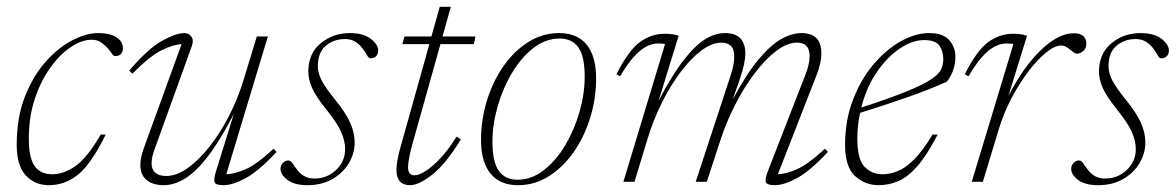

<svg xmlns="http://www.w3.org/2000/svg" viewBox="-20 -533 3448 563"><path d="M248.5 -416.5Q220 -416.5 188 -395.2Q156 -374 128 -335.2Q100 -296.5 82.2 -243.5Q64.5 -190.5 64.5 -126.5Q64.5 -70.5 81.5 -46.2Q98.5 -22 133.5 -22Q167 -22 201.8 -46.5Q236.5 -71 275.5 -138.5H290Q248 -53 209.5 -21.5Q171 10 123.5 10Q82 10 55.5 -18.8Q29 -47.5 29 -108Q29 -189 53.2 -250.2Q77.5 -311.5 114.8 -353Q152 -394.5 192.8 -415.2Q233.5 -436 267 -436Q303 -436 321.8 -423.5Q340.5 -411 340.5 -391Q340.5 -381.5 334.8 -375Q329 -368.5 317.5 -368.5Q313 -368.5 308 -376Q303 -383.5 295 -392.5Q287 -401.5 276 -409Q265 -416.5 248.5 -416.5Z M613 -29.5 665.5 -198.5Q624.5 -119.5 589.2 -74Q554 -28.5 522.2 -9.2Q490.5 10 460.5 10Q428 10 409.8 -5.2Q391.5 -20.5 391.5 -49.5Q391.5 -69.5 401.5 -98L512.5 -403.5Q488 -402.5 454 -385.8Q420 -369 368 -317L359 -326Q414 -390.5 455 -413.2Q496 -436 520.5 -436Q533 -436 541 -425.8Q549 -415.5 542 -396.5L433 -94.5Q424.5 -72 424.5 -54Q424.5 -17 468 -17Q497.5 -17 529.8 -39.8Q562 -62.5 593.5 -102Q625 -141.5 651.2 -192.5Q677.5 -243.5 694.5 -299.5L733 -426H765.5L643.5 -22Q666.5 -22.5 699.5 -36.5Q732.5 -50.5 782.5 -97L791 -87.5Q739.5 -32 701 -11Q662.5 10 636 10Q613 10 609.5 1.8Q606 -6.5 613 -29.5Z M825.5 -62.5Q832.5 -62.5 838.2 -53.5Q844 -44.5 853 -33Q872 -9.5 901.5 -9.5Q939.5 -9.5 965.8 -34.8Q992 -60 992 -96Q992 -119 980.8 -145.2Q969.5 -171.5 937.5 -211Q905.5 -251 894.8 -276Q884 -301 884 -322.5Q884 -376 920.2 -406Q956.5 -436 1006 -436Q1045.5 -436 1067.2 -419.2Q1089 -402.5 1089 -384.5Q1089 -375 1083.2 -368.5Q1077.5 -362 1066 -362Q1061 -362 1055.8 -371.8Q1050.5 -381.5 1041.5 -393Q1032.5 -404.5 1020.2 -411.5Q1008 -418.5 992 -418.5Q958.5 -418.5 935.2 -398.8Q912 -379 912 -339Q912 -319 923 -297.5Q934 -276 964 -239Q994 -202 1007 -172.8Q1020 -143.5 1020 -115.5Q1020 -83 1002.8 -54.2Q985.5 -25.5 954.5 -7.8Q923.5 10 881.5 10Q843 10 822.8 -5.5Q802.5 -21 802.5 -38Q802.5 -48 809.5 -55.2Q816.5 -62.5 825.5 -62.5Z M1190.5 -115Q1176.5 -64 1176.5 -43Q1176.5 -19 1195 -19Q1217 -19 1252 -50Q1287 -81 1319 -132.5L1331.5 -124.5Q1288 -53 1248.2 -21.5Q1208.5 10 1182.5 10Q1142.5 10 1142.5 -35Q1142.5 -59.5 1154.5 -102L1239 -403.5H1159.5L1166 -426H1245L1269.5 -513H1302L1277.5 -426H1374L1369.5 -403.5H1271.5Z M1619.5 -436Q1673 -436 1700.5 -401.8Q1728 -367.5 1728 -303.5Q1728 -245 1711 -189Q1694 -133 1663 -88.2Q1632 -43.5 1590.2 -16.8Q1548.5 10 1499 10Q1446 10 1418.2 -24.2Q1390.5 -58.5 1390.5 -122.5Q1390.5 -181 1407.5 -237Q1424.5 -293 1455.5 -337.8Q1486.5 -382.5 1528.2 -409.2Q1570 -436 1619.5 -436ZM1497.5 -6Q1539 -6 1575 -34.2Q1611 -62.5 1637.8 -107.8Q1664.5 -153 1679.5 -205.8Q1694.5 -258.5 1694.5 -308Q1694.5 -367.5 1676 -393.8Q1657.5 -420 1621 -420Q1579.5 -420 1543.5 -391.8Q1507.5 -363.5 1480.8 -318.2Q1454 -273 1439 -220.2Q1424 -167.5 1424 -118Q1424 -58.5 1442.5 -32.2Q1461 -6 1497.5 -6Z M2407.5 -87.5Q2356 -32 2317.5 -11Q2279 10 2252.5 10Q2229 10 2225.8 1.2Q2222.5 -7.5 2231 -29.5L2341 -312Q2354 -345 2354 -368.5Q2354 -408 2317.5 -408Q2288.5 -408 2256.5 -383.8Q2224.5 -359.5 2193.5 -318.8Q2162.5 -278 2136.8 -228Q2111 -178 2094 -126.5L2052.5 0H2020L2122 -310.5Q2128 -328 2130.5 -342Q2133 -356 2133 -367Q2133 -389.5 2122.8 -398.8Q2112.5 -408 2095 -408Q2068 -408 2037.2 -385.2Q2006.5 -362.5 1976.8 -323.2Q1947 -284 1921.5 -233.2Q1896 -182.5 1879 -126.5L1840.5 0H1808L1930 -403.5Q1927.5 -404.5 1923 -405Q1918.5 -405.5 1910 -405.5Q1880.5 -405.5 1852.8 -380.5Q1825 -355.5 1798.5 -309.5L1787.5 -315Q1823 -385.5 1856.5 -409.8Q1890 -434 1928.5 -434Q1955 -434 1970 -428L1911 -237Q1950.5 -312.5 1984.2 -356Q2018 -399.5 2047.5 -417.8Q2077 -436 2105 -436Q2137 -436 2151.2 -420.2Q2165.5 -404.5 2165.5 -376.5Q2165.5 -348 2150.5 -304.5L2128.5 -241Q2168 -315 2203.2 -357.5Q2238.5 -400 2270 -418Q2301.5 -436 2330.5 -436Q2388.5 -436 2388.5 -376.5Q2388.5 -348.5 2374.5 -313L2261 -22Q2284 -22.5 2316.8 -36.8Q2349.5 -51 2399 -97Z M2729.5 -138.5Q2698 -77.5 2669.5 -45.2Q2641 -13 2613.2 -1.5Q2585.5 10 2556.5 10Q2516.5 10 2487.2 -16.8Q2458 -43.5 2458 -108Q2458 -180 2481 -240Q2504 -300 2541.2 -344Q2578.5 -388 2621.5 -412Q2664.5 -436 2705 -436Q2745.5 -436 2763.5 -415.2Q2781.5 -394.5 2781.5 -366.5Q2781.5 -326 2756.5 -293.5Q2707 -271 2641.2 -248Q2575.5 -225 2502 -202Q2494 -165 2494 -126.5Q2494 -65.5 2515.2 -43.8Q2536.5 -22 2569 -22Q2588.5 -22 2611.2 -30.8Q2634 -39.5 2659.8 -64.8Q2685.5 -90 2714.5 -138.5ZM2690 -415.5Q2655.5 -415.5 2618.5 -390.8Q2581.5 -366 2551 -321.5Q2520.5 -277 2505.5 -217.5Q2591 -245.5 2639.8 -265.5Q2688.5 -285.5 2711.2 -301Q2734 -316.5 2740 -330.2Q2746 -344 2746 -359.5Q2746 -382.5 2734.8 -399Q2723.5 -415.5 2690 -415.5Z M2951.5 -403.5Q2949 -404.5 2944.5 -405Q2940 -405.5 2931.5 -405.5Q2902 -405.5 2874.2 -380.5Q2846.5 -355.5 2820 -309.5L2809 -315Q2844.5 -385.5 2878 -409.8Q2911.5 -434 2950 -434Q2976.5 -434 2991.5 -428L2937 -251.5Q2980 -335.5 3031.5 -385.5Q3083 -435.5 3129 -435.5Q3148 -435.5 3156.8 -427Q3165.5 -418.5 3165.5 -405Q3165.5 -391.5 3156.5 -383.5Q3147.5 -375.5 3137.5 -375.5Q3134 -375.5 3129.2 -378.8Q3124.5 -382 3119 -386.5Q3114 -391 3106.8 -395.2Q3099.5 -399.5 3091.5 -399.5Q3073 -399.5 3047.8 -379.2Q3022.5 -359 2996 -324.2Q2969.5 -289.5 2946.5 -246Q2923.5 -202.5 2909.5 -156.5L2862 0H2829.5Z M3144 -62.5Q3151 -62.5 3156.8 -53.5Q3162.5 -44.5 3171.5 -33Q3190.5 -9.5 3220 -9.5Q3258 -9.5 3284.2 -34.8Q3310.5 -60 3310.5 -96Q3310.5 -119 3299.2 -145.2Q3288 -171.5 3256 -211Q3224 -251 3213.2 -276Q3202.5 -301 3202.5 -322.5Q3202.5 -376 3238.8 -406Q3275 -436 3324.5 -436Q3364 -436 3385.8 -419.2Q3407.5 -402.5 3407.5 -384.5Q3407.5 -375 3401.8 -368.5Q3396 -362 3384.5 -362Q3379.5 -362 3374.2 -371.8Q3369 -381.5 3360 -393Q3351 -404.5 3338.8 -411.5Q3326.5 -418.5 3310.5 -418.5Q3277 -418.5 3253.8 -398.8Q3230.5 -379 3230.5 -339Q3230.5 -319 3241.5 -297.5Q3252.5 -276 3282.5 -239Q3312.5 -202 3325.5 -172.8Q3338.5 -143.5 3338.5 -115.5Q3338.5 -83 3321.2 -54.2Q3304 -25.5 3273 -7.8Q3242 10 3200 10Q3161.5 10 3141.2 -5.5Q3121 -21 3121 -38Q3121 -48 3128 -55.2Q3135 -62.5 3144 -62.5Z"/></svg>

Font: Newsreader Text ExtraLight
Style: Italic
Weight: 275
Italic angle: -17°
Designer: Hugues Gentile
Foundry: Production Type
Version: Version 1.001